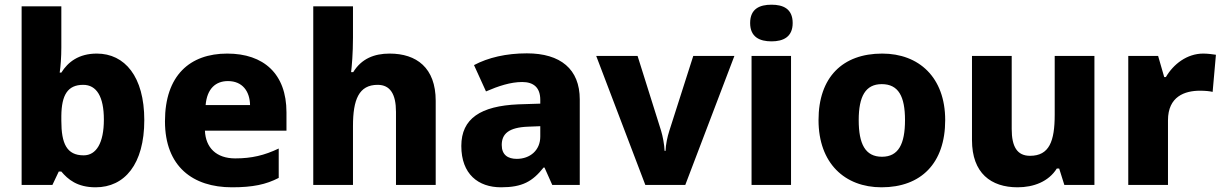

<svg xmlns="http://www.w3.org/2000/svg" viewBox="-20 -787 5210 817"><path d="M241 -585V-760H72V0H203L230 -57H241C269 -24 308 10 387 10C510 10 594 -88 594 -276C594 -461 511 -559 392 -559C315 -559 269 -523 241 -478H234C238 -504 241 -545 241 -585ZM334 -426C391 -426 422 -376 422 -278C422 -179 390 -126 336 -126C264 -126 241 -176 241 -273V-294C242 -383 268 -426 334 -426Z M947 -559C788 -559 682 -466 682 -271C682 -78 801 10 967 10C1056 10 1112 -2 1166 -30V-155C1105 -126 1051 -113 981 -113C900 -113 855 -159 852 -231H1199V-309C1199 -473 1102 -559 947 -559ZM950 -442C1012 -442 1043 -398 1044 -340H855C861 -410 898 -442 950 -442Z M1482 -627V-760H1313V0H1482V-251C1482 -363 1507 -426 1587 -426C1640 -426 1665 -387 1665 -311V0H1834V-358C1834 -499 1752 -559 1638 -559C1572 -559 1518 -537 1483 -480H1474C1477 -504 1482 -560 1482 -627Z M2222 -560C2134 -560 2057 -542 1997 -510L2048 -398C2101 -421 2153 -438 2202 -438C2250 -438 2279 -415 2279 -362V-346L2185 -343C2026 -336 1943 -283 1943 -166C1943 -46 2015 10 2112 10C2203 10 2246 -15 2293 -74H2297L2330 0H2447V-364C2447 -493 2365 -560 2222 -560ZM2228 -248 2279 -250V-206C2279 -147 2235 -111 2179 -111C2141 -111 2115 -128 2115 -170C2115 -217 2144 -245 2228 -248Z M2726 0H2896L3105 -549H2930L2828 -230C2820 -205 2813 -173 2812 -145H2808C2807 -172 2800 -208 2793 -231L2693 -549H2517Z M3263 -767C3213 -767 3172 -750 3172 -689C3172 -629 3213 -611 3263 -611C3312 -611 3353 -629 3353 -689C3353 -750 3312 -767 3263 -767ZM3346 -549H3178V0H3346Z M4002 -276C4002 -458 3890 -559 3734 -559C3565 -559 3463 -458 3463 -276C3463 -92 3575 10 3731 10C3899 10 4002 -92 4002 -276ZM3634 -276C3634 -377 3663 -429 3732 -429C3803 -429 3831 -377 3831 -276C3831 -174 3803 -120 3733 -120C3662 -120 3634 -174 3634 -276Z M4637 -549H4468V-299C4468 -186 4445 -124 4363 -124C4308 -124 4285 -163 4285 -238V-549H4116V-191C4116 -50 4197 10 4310 10C4378 10 4442 -14 4477 -70H4487L4509 0H4637Z M5100 -559C5031 -559 4973 -514 4941 -459H4934L4908 -549H4781V0H4950V-275C4950 -377 5022 -401 5086 -401C5109 -401 5128 -399 5140 -396L5154 -554C5142 -556 5118 -559 5100 -559Z"/></svg>

Font: Noto Sans Telugu ExtraBold
Style: Regular
Weight: 800
Designer: Jelle Bosma - Monotype Design Team
Foundry: Monotype Imaging Inc.
Version: Version 2.005